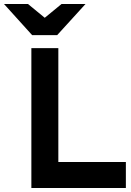

<svg xmlns="http://www.w3.org/2000/svg" viewBox="-77 -941 655 961"><path d="M209 -765 351 -921H231L147 -852L63 -921H-57L84 -765ZM80 0H553V-130H215V-700H80Z"/></svg>

Font: Overpass ExtraBold
Style: Regular
Weight: 800
Designer: Delve Withrington, Thomas Jockin
Foundry: Delve Fonts
Version: Version 3.000;DELV;Overpass